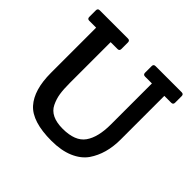

<svg xmlns="http://www.w3.org/2000/svg" viewBox="-168 -858 1049 1049"><g transform="rotate(45 356.5 -333.5)"><path d="M205 -598V-284Q205 -234 210 -201.5Q215 -169 230 -138Q259 -78 354.5 -78Q450 -78 487 -130Q524 -182 524 -281V-598H471Q456 -598 456 -613V-664Q456 -679 471 -679H673Q688 -679 688 -664V-613Q688 -598 673 -598H620V-260Q620 -150 568 -74Q540 -34 486.5 -11Q433 12 357 12Q209 12 151 -52.5Q93 -117 93 -249V-598H40Q25 -598 25 -613V-664Q25 -679 40 -679H258Q273 -679 273 -664V-613Q273 -598 258 -598Z"/></g></svg>

Font: Crete Round
Style: Regular
Weight: 400
Designer: Veronika Burian
Foundry: TypeTogether
Version: Version 1.001